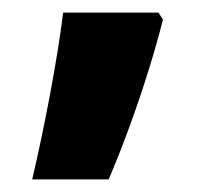

<svg xmlns="http://www.w3.org/2000/svg" viewBox="-20 -150 342 304"><path d="M231 -130 238 -119Q229 -83 215 -38Q201 7 184.5 52Q168 97 152 134H31Q46 70 59.5 -2Q73 -74 80 -130Z"/></svg>

Font: Noto Sans Malayalam ExtraBold
Style: Regular
Weight: 800
Designer: Jelle Bosma - Monotype Design Team
Foundry: Monotype Imaging Inc.
Version: Version 2.104; ttfautohint (v1.8.4.7-5d5b)